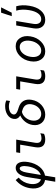

<svg xmlns="http://www.w3.org/2000/svg" viewBox="1266 -2134 1067 3640"><g transform="rotate(-90 1800.0 -313.5)"><path d="M265 -340Q282 -438 328 -494Q374 -550 438 -550Q507 -550 536.5 -485.5Q566 -421 548 -311Q526 -182 456.5 -96.5Q387 -11 291 6L259 200H175L208 7Q118 -8 76 -86Q34 -164 53 -281Q81 -447 207 -550L253 -495Q156 -410 135 -282Q122 -200 145 -143.5Q168 -87 221 -71ZM304 -74Q364 -94 407 -158Q450 -222 466 -317Q478 -388 467 -431Q456 -474 427 -474Q401 -474 380 -438.5Q359 -403 349 -340Z M974 -540 914 -181Q895 -61 1001 -61Q1048 -61 1095 -83L1083 -13Q1035 10 975 10Q888 10 851 -38.5Q814 -87 830 -181L878 -465H721L733 -540Z M1604 -679Q1541 -679 1499.5 -656Q1458 -633 1451 -595Q1446 -565 1468 -543.5Q1490 -522 1541 -506L1582 -493Q1669 -466 1706 -403.5Q1743 -341 1728 -249Q1709 -134 1630 -62Q1551 10 1447 10Q1345 10 1290 -58.5Q1235 -127 1252 -232Q1265 -310 1313.5 -371Q1362 -432 1431 -463Q1353 -512 1367 -593Q1378 -663 1445 -706.5Q1512 -750 1609 -750Q1673 -750 1717 -727L1706 -657Q1661 -679 1604 -679ZM1500 -432Q1439 -418 1393.5 -366Q1348 -314 1336 -244Q1323 -167 1358 -116.5Q1393 -66 1460 -66Q1527 -66 1578 -117Q1629 -168 1643 -248Q1665 -382 1537 -421Z M2174 -540 2114 -181Q2095 -61 2201 -61Q2248 -61 2295 -83L2283 -13Q2235 10 2175 10Q2088 10 2051 -38.5Q2014 -87 2030 -181L2078 -465H1921L1933 -540Z M2830.5 -69Q2750 10 2648 10Q2546 10 2492.5 -69Q2439 -148 2459 -270Q2479 -392 2559.5 -471Q2640 -550 2742 -550Q2844 -550 2897.5 -471Q2951 -392 2931 -270Q2911 -148 2830.5 -69ZM2561.5 -123Q2594 -66 2661 -66Q2728 -66 2779.5 -123Q2831 -180 2846 -270Q2861 -360 2828.5 -417Q2796 -474 2729 -474Q2662 -474 2610.5 -417Q2559 -360 2544 -270Q2529 -180 2561.5 -123Z M3502 -540Q3534 -428 3511 -291Q3488 -150 3417 -70Q3346 10 3245 10Q3155 10 3111 -51Q3067 -112 3084 -214L3138 -540H3222L3168 -214Q3157 -146 3181 -106Q3205 -66 3258 -66Q3321 -66 3365.5 -125.5Q3410 -185 3428 -294Q3451 -429 3419 -540ZM3481 -827 3380 -625H3314L3381 -827Z"/></g></svg>

Font: CommitMono
Style: Italic
Weight: 400
Monospace: yes
Designer: Eigil Nikolajsen
Foundry: Eigil Nikolajsen
Version: Version 1.143